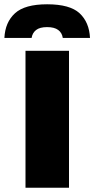

<svg xmlns="http://www.w3.org/2000/svg" viewBox="-52 -876 440 896"><path d="M270 0H67V-639H270ZM168 -856Q274.5 -856 319.5 -814Q364.5 -772 368 -699H241Q237.5 -723 219.5 -736.2Q201.5 -749.5 168 -749.5Q133.5 -749.5 116.2 -735.8Q99 -722 95.5 -699H-31.5Q-28 -772 17.8 -814Q63.5 -856 168 -856Z"/></svg>

Font: Anek Latin Expanded ExtraBold
Style: Regular
Weight: 800
Width: 7
Designer: Yesha Goshar
Foundry: Ek Type
Version: Version 1.003